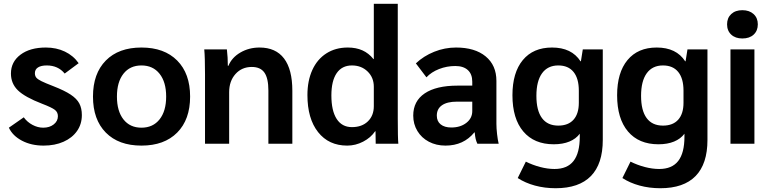

<svg xmlns="http://www.w3.org/2000/svg" viewBox="-20 -762 4093 1018"><path d="M27 -85 106 -140Q124 -115 152 -100Q180 -85 209 -85Q243 -85 265 -102.5Q287 -120 287 -146Q287 -167 271 -179.5Q255 -192 203 -212Q112 -247 75 -283Q38 -319 38 -372Q38 -434 88.5 -472Q139 -510 223 -510Q279 -510 324 -488.5Q369 -467 397 -427L323 -372Q288 -415 228 -415Q198 -415 181.5 -404.5Q165 -394 165 -374Q165 -360 172 -351Q179 -342 199 -332Q219 -322 263 -305Q322 -282 354.5 -260.5Q387 -239 400.5 -213.5Q414 -188 414 -152Q414 -104 388.5 -67.5Q363 -31 317 -10.5Q271 10 211 10Q146 10 96.5 -16Q47 -42 27 -85Z M473 -250Q473 -372 541 -441Q609 -510 730 -510Q851 -510 919.5 -441Q988 -372 988 -250Q988 -128 919.5 -59Q851 10 730 10Q609 10 541 -59Q473 -128 473 -250ZM861 -250Q861 -327 826 -371Q791 -415 730 -415Q669 -415 634.5 -371Q600 -327 600 -250Q600 -173 634.5 -129Q669 -85 730 -85Q791 -85 826 -129Q861 -173 861 -250Z M1067 -368Q1067 -459 1063 -500H1183Q1188 -458 1188 -413H1191Q1209 -457 1254.5 -483.5Q1300 -510 1356 -510Q1442 -510 1486 -452Q1530 -394 1530 -281V0H1403V-282Q1403 -347 1382 -377Q1361 -407 1315 -407Q1262 -407 1228.5 -369.5Q1195 -332 1195 -273V0H1067Z M1610 -258Q1610 -334 1636 -391Q1662 -448 1710.5 -479Q1759 -510 1824 -510Q1868 -510 1901.5 -495Q1935 -480 1960 -449H1962V-742H2089V-133Q2089 -29 2092 0H1972Q1971 -17 1971 -66H1969Q1946 -32 1905.5 -11Q1865 10 1821 10Q1723 10 1666.5 -61.5Q1610 -133 1610 -258ZM1962 -199V-302Q1962 -351 1929 -383Q1896 -415 1846 -415Q1793 -415 1765 -374Q1737 -333 1737 -256Q1737 -175 1765 -131.5Q1793 -88 1846 -88Q1899 -88 1930.5 -118.5Q1962 -149 1962 -199Z M2171 -149Q2171 -226 2232 -267Q2293 -308 2406 -308H2484V-329Q2484 -369 2460.5 -390.5Q2437 -412 2394 -412Q2349 -412 2308 -396Q2267 -380 2241 -352L2185 -426Q2226 -465 2282 -487.5Q2338 -510 2398 -510Q2498 -510 2555 -463Q2612 -416 2612 -333V-105Q2612 -82 2615.5 -51Q2619 -20 2624 0H2511Q2505 -13 2502 -25.5Q2499 -38 2497 -60H2495Q2438 10 2342 10Q2293 10 2254 -10.5Q2215 -31 2193 -67.5Q2171 -104 2171 -149ZM2484 -173V-223H2402Q2351 -223 2323.5 -204Q2296 -185 2296 -149Q2296 -119 2316.5 -102.5Q2337 -86 2373 -86Q2421 -86 2452.5 -110.5Q2484 -135 2484 -173Z M3176 -500V-20Q3176 107 3113 171.5Q3050 236 2926 236Q2868 236 2816.5 222Q2765 208 2725 182L2768 95Q2804 113 2844 123.5Q2884 134 2920 134Q2988 134 3021 91.5Q3054 49 3054 -37V-53Q3034 -26 2999 -11.5Q2964 3 2916 3Q2812 3 2754.5 -65Q2697 -133 2697 -257Q2697 -377 2752 -443.5Q2807 -510 2907 -510Q3011 -510 3058 -437H3060L3070 -500ZM3049 -281Q3049 -346 3021 -380.5Q2993 -415 2940 -415Q2884 -415 2854 -373.5Q2824 -332 2824 -254Q2824 -176 2853.5 -136Q2883 -96 2940 -96Q2993 -96 3021 -127.5Q3049 -159 3049 -217Z M3731 -500V-20Q3731 107 3668 171.5Q3605 236 3481 236Q3423 236 3371.5 222Q3320 208 3280 182L3323 95Q3359 113 3399 123.5Q3439 134 3475 134Q3543 134 3576 91.5Q3609 49 3609 -37V-53Q3589 -26 3554 -11.5Q3519 3 3471 3Q3367 3 3309.5 -65Q3252 -133 3252 -257Q3252 -377 3307 -443.5Q3362 -510 3462 -510Q3566 -510 3613 -437H3615L3625 -500ZM3604 -281Q3604 -346 3576 -380.5Q3548 -415 3495 -415Q3439 -415 3409 -373.5Q3379 -332 3379 -254Q3379 -176 3408.5 -136Q3438 -96 3495 -96Q3548 -96 3576 -127.5Q3604 -159 3604 -217Z M3835 -633Q3835 -667 3857 -687.5Q3879 -708 3916 -708Q3953 -708 3975.5 -687.5Q3998 -667 3998 -633Q3998 -599 3976 -578.5Q3954 -558 3916 -558Q3879 -558 3857 -578.5Q3835 -599 3835 -633ZM3853 -500H3980V0H3853Z"/></svg>

Font: Sarabun
Style: Bold
Weight: 700
Designer: Suppakit Chalermlarp | Katatrad Co.,Ltd.
Foundry: Cadson Demak Co.,Ltd.
Version: Version 1.000; ttfautohint (v1.6)